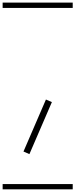

<svg xmlns="http://www.w3.org/2000/svg" viewBox="-20 -990 570 1453"><path d="M202.6 176.3 157.7 156.7 327.6 -236.8 372.6 -217.3ZM0 402.8H530.3V442.9H0ZM0 -970.2H530.3V-930.2H0Z"/></svg>

Font: AzarMehrMSRS1
Style: Regular
Weight: 1
Designer: Amin Abedi
Version: Version 1.00